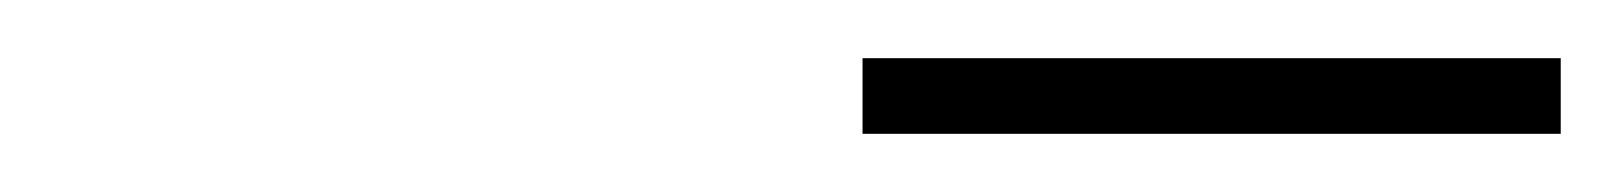

<svg xmlns="http://www.w3.org/2000/svg" viewBox="-20 -896 556 66"><path d="M276.5 -850V-876H516.5V-850Z"/></svg>

Font: Bodoni Moda 9pt
Style: Italic
Weight: 400
Italic angle: -13°
Designer: Owen Earl
Foundry: indestructible type
Version: Version 2.005